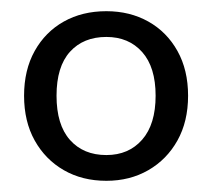

<svg xmlns="http://www.w3.org/2000/svg" viewBox="-20 -734 379 343"><path d="M170 -411Q127 -411 94 -430Q61 -449 42 -483Q23 -517 23 -563Q23 -609 42 -643Q61 -677 94 -695.5Q127 -714 170 -714Q212 -714 245 -695.5Q278 -677 297 -643Q316 -609 316 -563Q316 -517 297 -483Q278 -449 245 -430Q212 -411 170 -411ZM170 -457Q210 -457 234 -484.5Q258 -512 258 -563Q258 -614 234 -641Q210 -668 170 -668Q129 -668 105 -641.5Q81 -615 81 -563Q81 -511 105 -484Q129 -457 170 -457Z"/></svg>

Font: Nunito ExtraLight
Style: Regular
Weight: 400
Version: Version 3.602